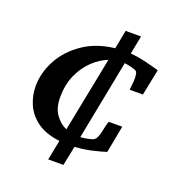

<svg xmlns="http://www.w3.org/2000/svg" viewBox="-128 -699 853 915"><g transform="rotate(20 299.0 -241.0)"><path d="M562 -467.8 535.2 -335H467.8Q467.8 -337.4 469.7 -351.3Q471.7 -365.2 472.7 -383.3Q473.6 -401.4 470.9 -415.5Q468.3 -429.7 459 -432.1Q454.6 -434.6 437.3 -439.2Q419.9 -443.8 402.8 -445.8L324.2 -42Q339.8 -43 355 -45.9Q370.1 -48.8 376 -50.8Q395.5 -54.2 403.6 -73Q411.6 -91.8 415.5 -115.5Q419.4 -139.2 426.8 -157.2H495.1L469.2 -20Q440.9 -10.7 401.1 -1.5Q361.3 7.8 314 11.2L293.9 109.9H216.8L236.8 8.8Q164.1 0 121.1 -32Q78.1 -64 59.6 -107.9Q41 -151.9 41 -196.8Q41 -266.1 75.9 -331.1Q110.8 -396 177 -441.4Q243.2 -486.8 335.9 -497.1L354 -591.8H432.1L414.1 -499Q450.7 -496.1 484.9 -488Q519 -480 562 -467.8ZM324.2 -434.1Q284.2 -418.5 248.8 -385Q213.4 -351.6 191.2 -302Q168.9 -252.4 168.9 -188Q168.9 -134.3 192.6 -101.3Q216.3 -68.4 249 -54.2Z"/></g></svg>

Font: Charis
Style: Bold Italic
Weight: 700
Italic angle: -11°
Designer: Walt Agee, Miriam Martin, Annie Olsen, Victor Gaultney, Lorna Priest, Alan Ward, Bob Hallissy, Martin Hosken, Sharon Cor
Foundry: SIL Global
Version: Version 7.000